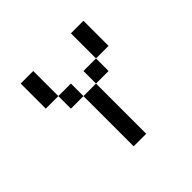

<svg xmlns="http://www.w3.org/2000/svg" viewBox="-119 -557 676 676"><g transform="rotate(-45 219.0 -219.0)"><path d="M312.5 -437.5H375V-312.5H312.5ZM250 -312.5H312.5V-250H250ZM187.5 -250H250V0H187.5ZM125 -312.5H187.5V-250H125ZM62.5 -437.5H125V-312.5H62.5Z"/></g></svg>

Font: Pixel Operator SC
Style: Regular
Weight: 400
Designer: Jayvee Enaguas (GrandChaos9000)
Foundry: The Grandoplex Project
Version: Version 1.4.1 (September 5, 2015)